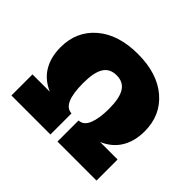

<svg xmlns="http://www.w3.org/2000/svg" viewBox="-151 -876 1082 1082"><g transform="rotate(45 390.0 -335.0)"><path d="M50.8 0V-168H189Q121.1 -197.3 87.6 -253.7Q54.2 -310.1 54.2 -388.2Q54.2 -515.1 144.8 -592.5Q235.4 -669.9 390.1 -669.9Q544.9 -669.9 635 -592.5Q725.1 -515.1 725.1 -388.2Q725.1 -310.1 691.4 -253.7Q657.7 -197.3 589.8 -168H729V0H418V-168Q457 -169.4 475.1 -215.1Q493.2 -260.7 493.2 -335.9Q493.2 -419.9 468.3 -460Q443.4 -500 390.1 -500Q336.4 -500 311.8 -460.2Q287.1 -420.4 287.1 -335.9Q287.1 -170.4 361.8 -168V0Z"/></g></svg>

Font: Work Sans Black
Style: Regular
Weight: 900
Designer: Wei Huang
Foundry: Wei Huang
Version: Version 2.012